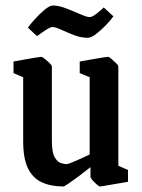

<svg xmlns="http://www.w3.org/2000/svg" viewBox="-20 -666 515 696"><path d="M210 10Q165 10 132 -5Q99 -20 81.5 -55.5Q64 -91 64 -155V-386L29 -401V-443Q29 -443 43 -445.5Q57 -448 76 -451.5Q95 -455 111 -457.5Q127 -460 130 -460Q133 -460 142.5 -452.5Q152 -445 160 -437Q168 -429 168 -425V-156Q168 -113 178.5 -95.5Q189 -78 202 -74.5Q215 -71 221 -71Q226 -71 240.5 -77Q255 -83 273 -91Q291 -99 305 -106V-386L269 -401V-443Q269 -443 283.5 -445.5Q298 -448 317 -451.5Q336 -455 352 -457.5Q368 -460 372 -460Q375 -460 384 -452.5Q393 -445 401 -437Q409 -429 409 -425V-65L444 -50V-7Q444 -7 430 -4.5Q416 -2 397 1Q378 4 362 7Q346 10 342 10Q339 10 330.5 2.5Q322 -5 315 -13Q308 -21 308 -25V-60Q292 -47 270 -30.5Q248 -14 230.5 -2Q213 10 210 10ZM298 -529Q273 -529 247.5 -539Q222 -549 201.5 -558.5Q181 -568 170 -568Q164 -568 153 -561.5Q142 -555 131 -547Q120 -539 114 -535L81 -566Q89 -577 106 -596Q123 -615 141.5 -630.5Q160 -646 172 -646Q193 -646 220 -635.5Q247 -625 271 -614.5Q295 -604 305 -604Q314 -604 330 -616.5Q346 -629 356 -639L391 -607Q384 -596 366.5 -577.5Q349 -559 330 -544Q311 -529 298 -529Z"/></svg>

Font: Grenze Gotisch Medium
Style: Regular
Weight: 500
Designer: Renata Polastri
Foundry: Omnibus-Type
Version: Version 1.001